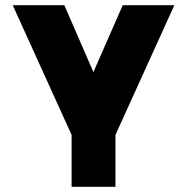

<svg xmlns="http://www.w3.org/2000/svg" viewBox="-20 -520 700 740"><path d="M29 -500 256 0V200H425V0L652 -500H453L340 -242L228 -500Z"/></svg>

Font: Unageo
Style: Black
Weight: 900
Designer: Richard Sepsi
Foundry: Richard Sepsi
Version: Version 2.000